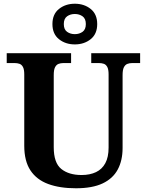

<svg xmlns="http://www.w3.org/2000/svg" viewBox="-20 -999 787 1029"><path d="M387 10Q300 10 238 -13Q176 -36 143 -86Q110 -136 110 -218V-600Q110 -627 103 -640Q96 -653 84.5 -657Q73 -661 59 -661H16V-714H361V-661H319Q305 -661 293.5 -656.5Q282 -652 275 -638.5Q268 -625 268 -596V-210Q268 -126 308.5 -93.5Q349 -61 417 -61Q462 -61 494.5 -76.5Q527 -92 544.5 -124.5Q562 -157 562 -208V-600Q562 -627 555 -640Q548 -653 536.5 -657Q525 -661 511 -661H469V-714H731V-661H688Q674 -661 662.5 -656.5Q651 -652 644 -638.5Q637 -625 637 -596V-206Q637 -139 611 -90.5Q585 -42 530 -16Q475 10 387 10ZM381 -761Q331 -761 296 -789Q261 -817 261 -870Q261 -923 296 -951Q331 -979 381 -979Q431 -979 466 -951Q501 -923 501 -870Q501 -817 466 -789Q431 -761 381 -761ZM381 -816Q405 -816 422.5 -828.5Q440 -841 440 -870Q440 -899 422.5 -911.5Q405 -924 381 -924Q357 -924 339.5 -911.5Q322 -899 322 -870Q322 -841 339.5 -828.5Q357 -816 381 -816Z"/></svg>

Font: Noto Serif Armenian
Style: Bold
Weight: 700
Version: Version 2.007